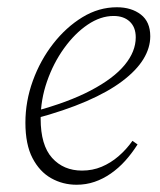

<svg xmlns="http://www.w3.org/2000/svg" viewBox="-20 -496 441 529"><path d="M191 13Q153 13 121 -5Q89 -23 69.5 -60.5Q50 -98 50 -158Q50 -217 70.5 -273.5Q91 -330 126.5 -375.5Q162 -421 207 -448.5Q252 -476 302 -476Q342 -476 368 -456Q394 -436 394 -396Q394 -364 375 -333Q356 -302 317 -272.5Q278 -243 218 -217Q158 -191 76 -169L74 -189Q168 -214 230.5 -247Q293 -280 323.5 -317Q354 -354 354 -393Q354 -421 337.5 -436.5Q321 -452 293 -452Q257 -452 221.5 -428Q186 -404 156.5 -363Q127 -322 109.5 -271.5Q92 -221 92 -169Q92 -96 123.5 -61Q155 -26 206 -26Q235 -26 260 -36.5Q285 -47 306.5 -65.5Q328 -84 345 -108L359 -98Q343 -73 325 -53Q307 -33 285.5 -18Q264 -3 240.5 5Q217 13 191 13Z"/></svg>

Font: Source Serif 4 36pt Light
Style: Italic
Weight: 300
Italic angle: -12°
Designer: Frank Grießhammer
Foundry: Adobe Systems Incorporated
Version: Version 4.004;hotconv 1.0.116;makeotfexe 2.5.65601